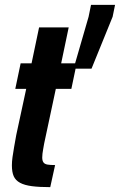

<svg xmlns="http://www.w3.org/2000/svg" viewBox="-20 -771 494 791"><path d="M187 0Q142 0 111.5 -4Q81 -8 62.5 -18Q44 -28 36.5 -45Q29 -62 29 -90Q29 -105 31.5 -123.5Q34 -142 38 -164.5Q42 -187 47 -215L88 -405H43L65 -510H110L141 -658H263L232 -510H296L274 -405H210L162 -180Q160 -168 158 -157.5Q156 -147 155 -138Q154 -129 154 -122Q154 -109 159 -102Q164 -95 175.5 -93Q187 -91 207 -91ZM283 -488 345 -702 355 -751H454L444 -702L357 -488Z"/></svg>

Font: Saira ExtraCondensed ExtraBold
Style: Italic
Weight: 800
Width: 2
Italic angle: -12°
Designer: Hector Gatti with collaboration of the Omnibus-Type team
Foundry: Omnibus-Type
Version: Version 1.101